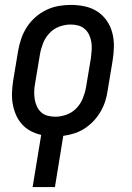

<svg xmlns="http://www.w3.org/2000/svg" viewBox="-20 -548 540 783"><path d="M113 215 148 2Q125 -3 104.5 -14Q84 -25 69 -42Q54 -59 45 -80Q36 -101 32 -124Q28 -147 29 -171.5Q30 -196 34 -221L54 -341Q58 -365 66.5 -390Q75 -415 89.5 -437.5Q104 -460 124.5 -478Q145 -496 169 -507.5Q193 -519 218.5 -523.5Q244 -528 269 -528Q298 -528 326 -522Q354 -516 377 -501Q400 -486 415.5 -463.5Q431 -441 438 -414Q445 -387 444.5 -358Q444 -329 439 -299L419 -179Q416 -157 409 -135Q402 -113 390 -92.5Q378 -72 361.5 -54.5Q345 -37 325 -24Q305 -11 283 -4Q261 3 238 6L204 215ZM206 -72Q228 -72 251.5 -80.5Q275 -89 292 -107Q309 -125 318 -147.5Q327 -170 331 -193L351 -313Q353 -329 354 -345Q355 -361 352.5 -376.5Q350 -392 343.5 -406Q337 -420 325.5 -430Q314 -440 299 -444Q284 -448 268 -448Q245 -448 222 -439.5Q199 -431 182 -413Q165 -395 156 -372.5Q147 -350 143 -327L123 -207Q120 -191 119.5 -175Q119 -159 121.5 -143.5Q124 -128 130.5 -114Q137 -100 148 -90Q159 -80 174.5 -76Q190 -72 206 -72Z"/></svg>

Font: Iosevka SS04 Medium
Style: Italic
Weight: 500
Italic angle: -9°
Monospace: yes
Designer: Belleve Invis
Foundry: Belleve Invis
Version: Version 19.0.0; ttfautohint (v1.8.4)